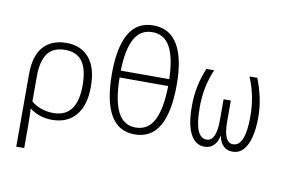

<svg xmlns="http://www.w3.org/2000/svg" viewBox="-97 -942 1994 1354"><g transform="rotate(10 900.0 -265.0)"><path d="M93 -280Q93 -410 151 -476Q209 -542 317 -542Q421 -542 479.5 -472Q538 -402 538 -267Q538 -134 477.5 -62Q417 10 308 10Q259 10 219 -4Q179 -18 150 -41H147Q148 -16 149 14Q150 44 150 80V240H93ZM309 -39Q479 -39 479 -267Q479 -378 440 -435Q401 -492 315 -492Q229 -492 189.5 -437Q150 -382 150 -275V-94Q180 -68 221 -53.5Q262 -39 309 -39Z M898 10Q783 10 725.5 -90Q668 -190 668 -385Q668 -573 724.5 -671.5Q781 -770 899 -770Q1015 -770 1073.5 -672Q1132 -574 1132 -386Q1132 -191 1075 -90.5Q1018 10 898 10ZM1073 -416Q1069 -568 1027 -645Q985 -722 899 -722Q814 -722 771.5 -645Q729 -568 726 -416ZM898 -39Q986 -39 1028.5 -120.5Q1071 -202 1074 -367H726Q728 -203 769.5 -121Q811 -39 898 -39Z M1399 10Q1335 10 1299 -57Q1263 -124 1263 -257Q1263 -332 1276.5 -398Q1290 -464 1318 -533H1374Q1344 -462 1331.5 -396Q1319 -330 1319 -259Q1319 -146 1341 -94Q1363 -42 1405 -42Q1475 -42 1475 -193V-343H1527V-193Q1527 -42 1595 -42Q1639 -42 1660.5 -96.5Q1682 -151 1682 -257Q1682 -329 1668.5 -398Q1655 -467 1627 -533H1683Q1709 -466 1723.5 -398.5Q1738 -331 1738 -258Q1738 -179 1723 -118.5Q1708 -58 1677.5 -24Q1647 10 1600 10Q1560 10 1535 -14.5Q1510 -39 1501 -84H1499Q1490 -39 1464 -14.5Q1438 10 1399 10Z"/></g></svg>

Font: Noto Sans Mono Light
Style: Regular
Weight: 300
Designer: Monotype Design Team
Foundry: Monotype Imaging Inc.
Version: Version 2.014; ttfautohint (v1.8.4.7-5d5b)